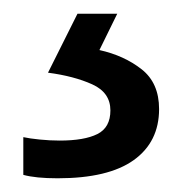

<svg xmlns="http://www.w3.org/2000/svg" viewBox="-20 -20 265 280"><path d="M212 139Q212 187 175 213.5Q138 240 64 240Q32 240 14 235V180Q23 182 38 183.5Q53 185 67 185Q103 185 122 175.5Q141 166 141 141Q141 115 114.5 103Q88 91 50 86L93 0H151L125 53Q161 61 186.5 81Q212 101 212 139Z"/></svg>

Font: Noto Sans Khudawadi
Style: Regular
Weight: 400
Designer: Monotype Design Team
Foundry: Monotype Imaging Inc.
Version: Version 2.003; ttfautohint (v1.8.4.7-5d5b)